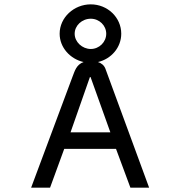

<svg xmlns="http://www.w3.org/2000/svg" viewBox="-20 -862 827 882"><path d="M393 -508H396L487 -254H304ZM464 -547C458 -562 446 -572 430 -577C491 -591 537 -644 537 -707C537 -782 474 -842 397 -842C320 -842 254 -782 254 -707C254 -644 302 -591 364 -577C330 -565 323 -534 314 -512L123 0H210L275 -178H513L579 0H665ZM397 -776C436 -776 468 -745 468 -707C468 -669 436 -637 397 -637C358 -637 323 -669 323 -707C323 -745 357 -776 397 -776Z"/></svg>

Font: Charger Monospace
Style: Regular
Weight: 400
Designer: Jasper
Foundry: Cannot Into Space Fonts
Version: Version 0.980